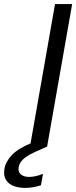

<svg xmlns="http://www.w3.org/2000/svg" viewBox="-116 -720 374 942"><path d="M31 0 154 -700H238L115 0ZM7 202Q-24 202 -49 192.5Q-74 183 -87 162Q-100 141 -94 107Q-88 72 -56.5 39.5Q-25 7 44 -21L101 -44L115 -1L53 27Q14 45 -3.5 62.5Q-21 80 -24 99Q-29 122 -14.5 135Q0 148 27 148Q57 148 95 133L85 189Q67 195 46.5 198.5Q26 202 7 202Z"/></svg>

Font: DeepMind Sans
Style: Italic
Weight: 400
Italic angle: -10°
Designer: Jonny Pinhorn / Modifications: Colophon Foundry
Foundry: Colophon Foundry
Version: Version 1.002; ttfautohint (v1.8.2)